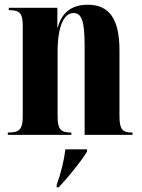

<svg xmlns="http://www.w3.org/2000/svg" viewBox="-20 -569 599 810"><path d="M13 0H281V-10H278C236 -10 223 -25 223 -76V-350C223 -459 250 -514 290 -514C325 -514 337 -479 337 -376V0H539V-10H535C495 -10 484 -26 484 -80V-357C484 -492 439 -549 350 -549C278 -549 240 -512 224 -454H222V-536H17V-526H21C63 -526 76 -512 76 -461V-79C76 -25 63 -10 17 -10H13ZM219 211V221H228C268 178 320 115 347 71V61H256C249 114 237 161 219 211Z"/></svg>

Font: Noto Serif Display ExtraCondensed ExtraBold
Style: Regular
Weight: 800
Width: 2
Designer: Monotype Design Team
Foundry: Monotype Imaging Inc.
Version: Version 2.009